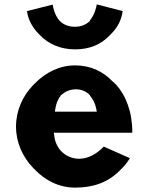

<svg xmlns="http://www.w3.org/2000/svg" viewBox="-20 -833 675 875"><path d="M257 -397V-401H261C277 -416 299 -426 326 -426C350 -426 373 -417 389 -400L390 -398V-397C403 -382 414 -362 419 -336L421 -324H230L232 -336C235 -357 242 -379 257 -397ZM256 -147C240 -166 229 -190 227 -218L225 -228H582L583 -230C583 -323 554 -398 507 -450H506L496 -460H495C449 -509 391 -535 322 -535C251 -535 188 -503 138 -452L130 -444C83 -395 53 -329 53 -256C53 -184 83 -118 130 -69L137 -62C186 -10 250 22 322 22C403 22 471 0 527 -57L535 -65C548 -78 560 -93 572 -112L453 -165C382 -91 303 -98 258 -145ZM390 -740V-739L389 -737C374 -722 351 -711 322 -711C292 -711 269 -721 253 -737L252 -739H251C228 -766 222 -800 220 -812L105 -783L103 -782C108 -744 128 -707 156 -679L163 -672C200 -633 255 -608 322 -608C389 -608 441 -631 478 -670L486 -678C514 -706 533 -739 539 -782L537 -783L421 -813C419 -801 413 -769 390 -740Z"/></svg>

Font: Hussar Woodtype
Style: SeBd
Weight: 900
Foundry: Cannot Into Space Fonts
Version: Version 1.07